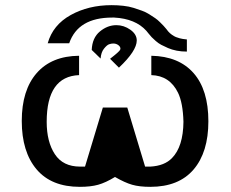

<svg xmlns="http://www.w3.org/2000/svg" viewBox="-20 -704 890 741"><path d="M285.2 -488.8V-414.1Q160.2 -409.2 160.2 -233.9Q160.2 -156.7 191.7 -108.9Q223.1 -61 289.1 -61H308.1L377 -289.1H471.2L540 -61H560.1Q615.2 -64 644 -94.2Q687 -138.2 688 -233.9Q686 -307.1 667 -346.2Q634.8 -412.1 564 -414.1V-488.8Q669.9 -486.8 727.1 -421.9Q784.2 -356.9 784.2 -235.8Q784.2 -116.7 727.1 -49.8Q669.9 17.1 560.1 17.1Q518.1 17.1 490 9Q461.9 1 423.8 -21Q387.7 1 358.9 9Q330.1 17.1 288.1 17.1Q178.2 17.1 121.1 -50.5Q64 -118.2 64 -237.1Q64 -356 121.6 -421.9Q179.2 -487.8 285.2 -488.8ZM164.1 -537.1Q184.1 -607.9 252.9 -646Q321.8 -684.1 410.2 -684.1Q434.1 -684.1 456.1 -681.6Q478 -679.2 495.6 -673.6Q513.2 -668 528.1 -662.6Q543 -657.2 556.4 -648.7Q569.8 -640.1 578.9 -634Q587.9 -627.9 597.4 -618.4Q606.9 -608.9 611.1 -604.5Q615.2 -600.1 622.1 -591.8L628.9 -583Q635.7 -575.2 643.8 -569.6Q651.9 -564 658.9 -561Q666 -558.1 673.6 -556.2Q681.2 -554.2 685.5 -553.7Q689.9 -553.2 695.1 -552.5Q700.2 -551.8 701.2 -551.8V-504.9Q680.2 -504.9 661.6 -508.5Q643.1 -512.2 628.4 -518.6Q613.8 -524.9 602.3 -531Q590.8 -537.1 580.8 -546.1Q570.8 -555.2 565.4 -560.5Q560.1 -565.9 553 -575Q545.9 -584 544.9 -585Q502.9 -631.8 420.9 -636.2H413.1Q281.2 -636.2 247.1 -537.1ZM334 -511.2Q335.9 -558.1 365.5 -582.5Q395 -606.9 429.2 -606.9Q458 -606.9 482.9 -589.4Q507.8 -571.8 507.8 -547.9Q507.8 -507.8 439 -442.9L404.8 -477.1Q441.9 -505.9 443.8 -512.2Q444.8 -514.2 444.8 -516.1Q444.8 -523.9 436.5 -530Q428.2 -536.1 417 -536.1Q409.2 -536.1 400.6 -533Q392.1 -529.8 381.1 -515.9Q370.1 -502 368.2 -478Z"/></svg>

Font: CMU Bright
Style: SemiBold
Weight: 600
Version: Version 0.7.0